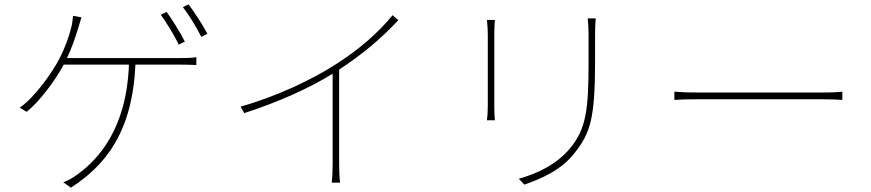

<svg xmlns="http://www.w3.org/2000/svg" viewBox="-20 -826 4020 886"><path d="M749 -771 722 -758C749 -721 786 -660 805 -620L833 -634C811 -678 774 -736 749 -771ZM850 -806 824 -793C853 -756 886 -701 909 -656L937 -670C917 -709 877 -770 850 -806ZM356 -746 317 -753C315 -732 313 -714 308 -696C298 -657 281 -607 253 -553C222 -494 143 -379 71 -329L103 -310C159 -354 234 -452 274 -528H575C564 -227 430 -89 340 -23C319 -7 293 8 272 15L307 40C469 -64 591 -219 605 -528H803C826 -528 861 -527 886 -526V-562C861 -558 827 -558 803 -558H289C313 -608 326 -650 338 -687C344 -707 350 -726 356 -746Z M1090 -334 1107 -304C1262 -354 1410 -420 1515 -486V-65C1515 -34 1513 3 1511 17H1549C1547 3 1545 -34 1545 -65V-505C1655 -577 1741 -650 1818 -733L1792 -756C1719 -668 1633 -595 1526 -527C1416 -457 1257 -381 1090 -334Z M2729 -741H2692C2694 -720 2696 -695 2696 -668C2696 -641 2696 -568 2696 -541C2696 -320 2685 -232 2611 -142C2548 -66 2458 -25 2374 -1L2400 26C2473 0 2570 -39 2633 -122C2703 -211 2726 -277 2726 -542C2726 -568 2726 -640 2726 -668C2726 -695 2727 -720 2729 -741ZM2264 -734H2227C2229 -719 2231 -684 2231 -667C2231 -651 2231 -365 2231 -337C2231 -309 2229 -284 2227 -271H2264C2262 -284 2261 -311 2261 -337C2261 -365 2261 -651 2261 -667C2261 -683 2262 -719 2264 -734Z M3092 -403V-365C3117 -367 3156 -368 3210 -368C3241 -368 3710 -368 3770 -368C3817 -368 3850 -366 3867 -365V-403C3849 -401 3822 -399 3769 -399C3710 -399 3239 -399 3210 -399C3149 -399 3116 -401 3092 -403Z"/></svg>

Font: Harano Aji Gothic KR ExtraLight
Style: Regular
Weight: 250
Foundry: Masamichi Hosoda
Version: HaranoAjiGothicKR-ExtraLight version 20220220;ttx 4.29.1